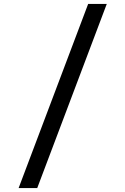

<svg xmlns="http://www.w3.org/2000/svg" viewBox="-20 -850 640 980"><path d="M75 110 430 -830H525L170 110Z"/></svg>

Font: JetBrains Mono Zero
Style: Regular-Zero
Weight: 400
Designer: Philipp Nurullin, Konstantin Bulenkov
Foundry: JetBrains
Version: Version 2.211